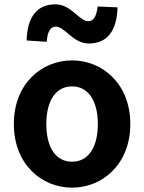

<svg xmlns="http://www.w3.org/2000/svg" viewBox="-20 -853 666 887"><path d="M313 14C453 14 582 -94 582 -280C582 -466 453 -574 313 -574C172 -574 44 -466 44 -280C44 -94 172 14 313 14ZM313 -106C236 -106 194 -174 194 -280C194 -385 236 -454 313 -454C389 -454 432 -385 432 -280C432 -174 389 -106 313 -106ZM390 -652C475 -652 520 -710 523 -819L431 -823C426 -777 412 -755 388 -755C346 -755 309 -833 236 -833C151 -833 106 -775 103 -666L196 -660C199 -708 214 -730 238 -730C280 -730 317 -652 390 -652Z"/></svg>

Font: Noto Sans JP
Style: Bold
Weight: 700
Designer: Ryoko NISHIZUKA 西塚涼子 (kana, bopomofo & ideographs); Paul D. Hunt (Latin, Greek & Cyrillic); Sandoll Communications 산돌커뮤니
Foundry: Adobe
Version: Version 2.004;hotconv 1.0.118;makeotfexe 2.5.65603